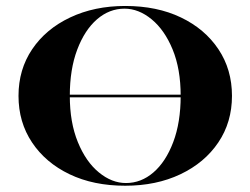

<svg xmlns="http://www.w3.org/2000/svg" viewBox="-20 -602 827 634"><path d="M119.4 -280.6V-289.5H670.2V-280.6ZM393.5 11.3Q288.7 11.3 209.7 -26.6Q130.6 -64.5 85.9 -131.5Q41.1 -198.4 41.1 -285.5Q41.1 -372.6 86.3 -439.5Q131.5 -506.5 211.7 -544.4Q291.9 -582.3 393.5 -582.3Q498.4 -582.3 577.4 -544.4Q656.5 -506.5 701.2 -439.5Q746 -372.6 746 -285.5Q746 -198.4 700.8 -131.5Q655.6 -64.5 575.8 -26.6Q496 11.3 393.5 11.3ZM396 2.4Q446 2.4 486.7 -32.7Q527.4 -67.7 552 -132.7Q576.6 -197.6 576.6 -285.5Q576.6 -374.2 550 -438.7Q523.4 -503.2 480.6 -538.3Q437.9 -573.4 391.1 -573.4Q341.1 -573.4 300.4 -538.3Q259.7 -503.2 235.1 -438.3Q210.5 -373.4 210.5 -285.5Q210.5 -197.6 237.1 -132.7Q263.7 -67.7 306.5 -32.7Q349.2 2.4 396 2.4Z"/></svg>

Font: Playfair 144pt SemiExpanded Black
Style: Regular
Weight: 900
Width: 6
Designer: Claus Eggers Sørensen
Foundry: Claus Eggers Sørensen
Version: Version 2.203